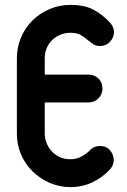

<svg xmlns="http://www.w3.org/2000/svg" viewBox="-20 -755 521 785"><path d="M347 -140Q363 -158 389 -158Q415 -158 430 -140.5Q445 -123 445 -100Q445 -80 431 -64Q399 -29 357.5 -9.5Q316 10 268 10Q223 10 183 -7.5Q143 -25 113 -54.5Q83 -84 66 -123.5Q49 -163 49 -208V-517Q49 -562 66 -602Q83 -642 113 -671.5Q143 -701 183 -718Q223 -735 268 -735Q325 -735 362 -715.5Q399 -696 431 -661Q446 -644 446 -624Q446 -602 430 -584.5Q414 -567 389 -567Q372 -567 361 -574.5Q350 -582 339 -591Q327 -602 311 -611.5Q295 -621 268 -621Q247 -621 228 -613.5Q209 -606 194.5 -592.5Q180 -579 171.5 -559.5Q163 -540 163 -517V-450H341Q366 -450 382.5 -434Q399 -418 399 -393Q399 -370 382.5 -353Q366 -336 341 -336H163V-208Q163 -190 170 -171.5Q177 -153 190 -138Q203 -123 222.5 -113.5Q242 -104 268 -104Q294 -104 315 -116Q336 -128 347 -140Z"/></svg>

Font: VDS
Style: Bold
Weight: 700
Designer: artmaker
Foundry: artmaker
Version: Version 1.000 2009 initial release